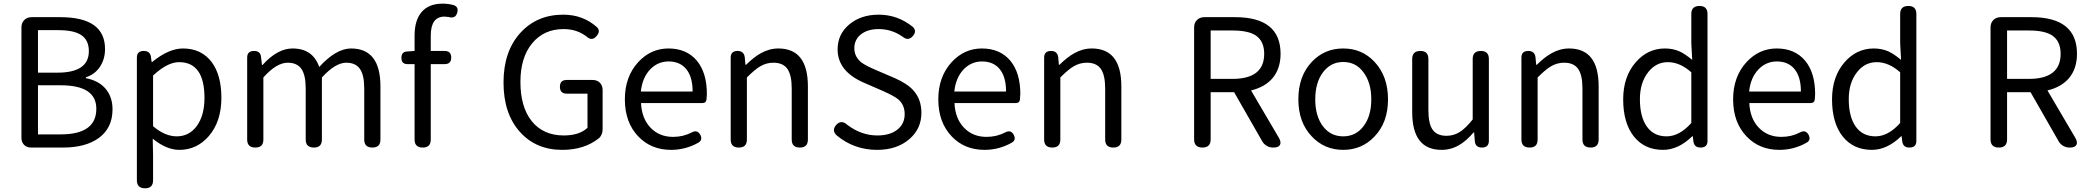

<svg xmlns="http://www.w3.org/2000/svg" viewBox="-20 -810 11470 1054"><path d="M151.4 0Q127 0 112.3 -14.6Q97.7 -29.3 97.7 -53.7V-659.2Q97.7 -684.6 113.3 -700.2Q128.9 -715.8 154.3 -715.8H310.5Q556.6 -715.8 556.6 -541Q556.6 -486.3 529.3 -444.3Q501 -401.4 451.2 -385.7V-380.9Q518.6 -368.2 556.6 -326.2Q597.7 -280.3 597.7 -210Q597.7 -107.4 522.5 -52.7Q450.2 0 326.2 0H211.9ZM188.5 -72.3H313.5Q508.8 -72.3 508.8 -212.9Q508.8 -341.8 313.5 -341.8H251H188.5ZM188.5 -411.1H294.9Q467.8 -411.1 467.8 -529.3Q467.8 -590.8 424.8 -618.2Q384.8 -644.5 298.8 -644.5H243.2H188.5Z M776.4 223.6Q731.4 223.6 731.4 179.7V-153.3V-494.1Q731.4 -530.3 769.5 -530.3Q804.7 -530.3 808.6 -497.1L812.5 -469.7H815.4Q906.2 -543.9 984.4 -543.9Q1085 -543.9 1141.6 -469.7Q1195.3 -398.4 1195.3 -273.4Q1195.3 -142.6 1126 -62.5Q1060.5 12.7 964.8 12.7Q893.6 12.7 818.4 -48.8L820.3 43.9V179.7Q820.3 223.6 776.4 223.6ZM950.2 -61.5Q1017.6 -61.5 1059.6 -117.2Q1102.5 -175.8 1102.5 -272.5Q1102.5 -468.8 962.9 -468.8Q899.4 -468.8 820.3 -395.5V-255.9V-117.2Q885.7 -61.5 950.2 -61.5Z M1381.8 0Q1336.9 0 1336.9 -43.9V-264.6V-494.1Q1336.9 -530.3 1375 -530.3Q1410.2 -530.3 1413.1 -496.1L1418 -453.1H1420.9Q1502.9 -543.9 1585.9 -543.9Q1697.3 -543.9 1732.4 -442.4Q1825.2 -543.9 1907.2 -543.9Q2068.4 -543.9 2068.4 -335.9V-43.9Q2068.4 0 2024.4 0Q1979.5 0 1979.5 -43.9V-324.2Q1979.5 -398.4 1955.6 -432.1Q1931.6 -465.8 1880.9 -465.8Q1821.3 -465.8 1747.1 -384.8V-43.9Q1747.1 0 1703.1 0Q1658.2 0 1658.2 -43.9V-324.2Q1658.2 -398.4 1634.3 -432.1Q1610.4 -465.8 1559.6 -465.8Q1498 -465.8 1425.8 -384.8V-43.9Q1425.8 0 1381.8 0Z M2300.8 0Q2255.9 0 2255.9 -43.9V-458H2216.8Q2183.6 -458 2183.6 -492.2Q2183.6 -526.4 2214.8 -527.3L2255.9 -530.3V-615.2Q2255.9 -698.2 2293.9 -743.2Q2333 -790 2410.2 -790Q2440.4 -790 2469.7 -782.2Q2499 -772.5 2490.2 -741.2Q2480.5 -705.1 2442.4 -716.8Q2426.8 -718.8 2419.9 -718.8Q2344.7 -718.8 2344.7 -614.3V-530.3H2420.9Q2457 -530.3 2457 -494.1Q2457 -458 2420.9 -458H2400.4H2344.7V-43.9Q2344.7 0 2300.8 0Z M3066.4 12.7Q2922.9 12.7 2835 -85Q2744.1 -185.5 2744.1 -356.9Q2744.1 -528.3 2836.9 -629.9Q2927.7 -729.5 3072.3 -729.5Q3179.7 -729.5 3256.8 -661.1Q3278.3 -639.6 3255.9 -613.3Q3230.5 -582 3201.2 -608.4Q3147.5 -650.4 3074.2 -650.4Q2965.8 -650.4 2901.4 -572.3Q2836.9 -494.1 2836.9 -360.4Q2836.9 -223.6 2898.4 -145.5Q2961.9 -66.4 3075.2 -66.4Q3160.2 -66.4 3205.1 -108.4V-295.9H3090.8Q3053.7 -295.9 3053.7 -334Q3053.7 -371.1 3090.8 -371.1H3170.9H3232.4Q3257.8 -371.1 3272.9 -356Q3288.1 -340.8 3288.1 -315.4V-99.6Q3288.1 -71.3 3269.5 -52.7Q3189.5 12.7 3066.4 12.7Z M3664.1 12.7Q3554.7 12.7 3484.4 -60.5Q3410.2 -137.7 3410.2 -264.6Q3410.2 -388.7 3483.4 -468.8Q3552.7 -543.9 3649.4 -543.9Q3749 -543.9 3805.7 -476.6Q3860.4 -410.2 3860.4 -294.9Q3860.4 -283.2 3858.4 -263.7Q3856.4 -244.1 3834 -244.1H3677.7H3499Q3502.9 -159.2 3551.3 -108.9Q3599.6 -58.6 3674.8 -58.6Q3730.5 -58.6 3777.3 -83Q3807.6 -99.6 3824.2 -70.3Q3838.9 -42 3814.5 -27.3Q3744.1 12.7 3664.1 12.7ZM3498 -307.6H3639.6H3782.2Q3782.2 -387.7 3747.6 -430.2Q3712.9 -472.7 3650.4 -472.7Q3591.8 -472.7 3549.8 -429.7Q3505.9 -383.8 3498 -307.6Z M4036.1 0Q3991.2 0 3991.2 -43.9V-264.6V-494.1Q3991.2 -530.3 4029.3 -530.3Q4063.5 -530.3 4068.4 -496.1L4072.3 -454.1H4075.2Q4119.1 -497.1 4156.2 -517.6Q4203.1 -543.9 4252.9 -543.9Q4415 -543.9 4415 -335.9V-43.9Q4415 0 4371.1 0Q4326.2 0 4326.2 -43.9V-324.2Q4326.2 -398.4 4302.2 -432.1Q4278.3 -465.8 4225.6 -465.8Q4186.5 -465.8 4152.3 -445.3Q4124 -428.7 4080.1 -384.8V-43.9Q4080.1 0 4036.1 0Z M4794.9 12.7Q4668 12.7 4572.3 -67.4Q4544.9 -93.8 4569.3 -123Q4597.7 -155.3 4630.9 -125Q4708 -66.4 4795.9 -66.4Q4865.2 -66.4 4905.8 -98.1Q4946.3 -129.9 4946.3 -183.6Q4946.3 -233.4 4912.1 -263.7Q4890.6 -282.2 4827.1 -310.5L4775.4 -333L4723.6 -355.5Q4578.1 -418 4578.1 -539.1Q4578.1 -622.1 4642.1 -675.8Q4706.1 -729.5 4803.7 -729.5Q4907.2 -729.5 4990.2 -663.1Q5014.6 -640.6 4992.2 -613.3Q4966.8 -583 4936.5 -607.4Q4876 -650.4 4803.7 -650.4Q4743.2 -650.4 4706.5 -621.6Q4669.9 -592.8 4669.9 -544.9Q4669.9 -499 4708 -467.8Q4730.5 -450.2 4788.1 -425.8L4890.6 -381.8Q4961.9 -350.6 4995.1 -312.5Q5038.1 -264.6 5038.1 -190.4Q5038.1 -103.5 4972.7 -46.9Q4904.3 12.7 4794.9 12.7Z M5384.8 12.7Q5275.4 12.7 5205.1 -60.5Q5130.9 -137.7 5130.9 -264.6Q5130.9 -388.7 5204.1 -468.8Q5273.4 -543.9 5370.1 -543.9Q5469.7 -543.9 5526.4 -476.6Q5581.1 -410.2 5581.1 -294.9Q5581.1 -283.2 5579.1 -263.7Q5577.1 -244.1 5554.7 -244.1H5398.4H5219.7Q5223.6 -159.2 5272 -108.9Q5320.3 -58.6 5395.5 -58.6Q5451.2 -58.6 5498 -83Q5528.3 -99.6 5544.9 -70.3Q5559.6 -42 5535.2 -27.3Q5464.8 12.7 5384.8 12.7ZM5218.8 -307.6H5360.4H5502.9Q5502.9 -387.7 5468.3 -430.2Q5433.6 -472.7 5371.1 -472.7Q5312.5 -472.7 5270.5 -429.7Q5226.6 -383.8 5218.8 -307.6Z M5756.8 0Q5711.9 0 5711.9 -43.9V-264.6V-494.1Q5711.9 -530.3 5750 -530.3Q5784.2 -530.3 5789.1 -496.1L5793 -454.1H5795.9Q5839.8 -497.1 5877 -517.6Q5923.8 -543.9 5973.6 -543.9Q6135.7 -543.9 6135.7 -335.9V-43.9Q6135.7 0 6091.8 0Q6046.9 0 6046.9 -43.9V-324.2Q6046.9 -398.4 6022.9 -432.1Q5999 -465.8 5946.3 -465.8Q5907.2 -465.8 5873 -445.3Q5844.7 -428.7 5800.8 -384.8V-43.9Q5800.8 0 5756.8 0Z M6581.1 0Q6535.2 0 6535.2 -44.9V-659.2Q6535.2 -684.6 6550.8 -700.2Q6566.4 -715.8 6591.8 -715.8H6647.5H6759.8Q7009.8 -715.8 7009.8 -514.6Q7009.8 -433.6 6965.8 -380.9Q6923.8 -332 6847.7 -313.5L7001 -52.7Q7014.6 -28.3 7006.3 -14.2Q6998 0 6970.7 0H6967.8Q6950.2 0 6934.1 -9.3Q6918 -18.6 6909.2 -34.2L6754.9 -303.7H6626V-44.9Q6626 0 6581.1 0ZM6626 -377H6746.1Q6919.9 -377 6919.9 -514.6Q6919.9 -583 6875 -614.3Q6834 -642.6 6746.1 -642.6H6685.5H6626Z M7353.5 12.7Q7251 12.7 7181.6 -60.5Q7107.4 -137.7 7107.4 -265.1Q7107.4 -392.6 7181.6 -470.7Q7251 -543.9 7353.5 -543.9Q7457 -543.9 7525.4 -470.7Q7599.6 -391.6 7599.6 -264.6Q7599.6 -137.7 7525.4 -60.5Q7456.1 12.7 7353.5 12.7ZM7353.5 -61.5Q7422.9 -61.5 7465.3 -117.2Q7507.8 -172.9 7507.8 -264.6Q7507.8 -356.4 7464.8 -413.1Q7423.8 -469.7 7353.5 -469.7Q7285.2 -469.7 7242.7 -413.1Q7200.2 -356.4 7200.2 -264.6Q7200.2 -172.9 7242.2 -117.2Q7284.2 -61.5 7353.5 -61.5Z M7893.6 12.7Q7732.4 12.7 7732.4 -194.3V-486.3Q7732.4 -530.3 7777.3 -530.3Q7821.3 -530.3 7821.3 -486.3V-205.1Q7821.3 -130.9 7844.7 -97.7Q7868.2 -64.5 7920.9 -64.5Q7960.9 -64.5 7994.1 -85.9Q8025.4 -105.5 8064.5 -154.3V-486.3Q8064.5 -530.3 8109.4 -530.3Q8153.3 -530.3 8153.3 -486.3V-264.6V-37.1Q8153.3 0 8115.2 0Q8079.1 0 8076.2 -35.2L8072.3 -83H8069.3Q8029.3 -36.1 7990.2 -13.7Q7945.3 12.7 7893.6 12.7Z M8377 0Q8332 0 8332 -43.9V-264.6V-494.1Q8332 -530.3 8370.1 -530.3Q8404.3 -530.3 8409.2 -496.1L8413.1 -454.1H8416Q8460 -497.1 8497.1 -517.6Q8543.9 -543.9 8593.8 -543.9Q8755.9 -543.9 8755.9 -335.9V-43.9Q8755.9 0 8711.9 0Q8667 0 8667 -43.9V-324.2Q8667 -398.4 8643.1 -432.1Q8619.1 -465.8 8566.4 -465.8Q8527.3 -465.8 8493.2 -445.3Q8464.8 -428.7 8420.9 -384.8V-43.9Q8420.9 0 8377 0Z M9109.4 12.7Q9008.8 12.7 8950.2 -59.6Q8890.6 -133.8 8890.6 -264.6Q8890.6 -389.6 8960 -468.8Q9025.4 -543.9 9120.1 -543.9Q9164.1 -543.9 9201.2 -527.3Q9230.5 -513.7 9269.5 -481.4L9264.6 -573.2V-733.4Q9264.6 -777.3 9309.6 -777.3Q9353.5 -777.3 9353.5 -733.4V-388.7V-36.1Q9353.5 0 9315.4 0Q9281.2 0 9276.4 -32.2L9272.5 -62.5H9270.5Q9193.4 12.7 9109.4 12.7ZM9128.9 -61.5Q9199.2 -61.5 9264.6 -134.8V-273.4V-413.1Q9202.1 -468.8 9135.7 -468.8Q9070.3 -468.8 9027.3 -413.1Q8982.4 -355.5 8982.4 -265.6Q8982.4 -168.9 9020.5 -115.2Q9058.6 -61.5 9128.9 -61.5Z M9748 12.7Q9638.7 12.7 9568.4 -60.5Q9494.1 -137.7 9494.1 -264.6Q9494.1 -388.7 9567.4 -468.8Q9636.7 -543.9 9733.4 -543.9Q9833 -543.9 9889.6 -476.6Q9944.3 -410.2 9944.3 -294.9Q9944.3 -283.2 9942.4 -263.7Q9940.4 -244.1 9918 -244.1H9761.7H9583Q9586.9 -159.2 9635.3 -108.9Q9683.6 -58.6 9758.8 -58.6Q9814.5 -58.6 9861.3 -83Q9891.6 -99.6 9908.2 -70.3Q9922.9 -42 9898.4 -27.3Q9828.1 12.7 9748 12.7ZM9582 -307.6H9723.6H9866.2Q9866.2 -387.7 9831.5 -430.2Q9796.9 -472.7 9734.4 -472.7Q9675.8 -472.7 9633.8 -429.7Q9589.8 -383.8 9582 -307.6Z M10255.9 12.7Q10155.3 12.7 10096.7 -59.6Q10037.1 -133.8 10037.1 -264.6Q10037.1 -389.6 10106.4 -468.8Q10171.9 -543.9 10266.6 -543.9Q10310.5 -543.9 10347.7 -527.3Q10377 -513.7 10416 -481.4L10411.1 -573.2V-733.4Q10411.1 -777.3 10456.1 -777.3Q10500 -777.3 10500 -733.4V-388.7V-36.1Q10500 0 10461.9 0Q10427.7 0 10422.9 -32.2L10418.9 -62.5H10417Q10339.8 12.7 10255.9 12.7ZM10275.4 -61.5Q10345.7 -61.5 10411.1 -134.8V-273.4V-413.1Q10348.6 -468.8 10282.2 -468.8Q10216.8 -468.8 10173.8 -413.1Q10128.9 -355.5 10128.9 -265.6Q10128.9 -168.9 10167 -115.2Q10205.1 -61.5 10275.4 -61.5Z M10953.1 0Q10907.2 0 10907.2 -44.9V-659.2Q10907.2 -684.6 10922.9 -700.2Q10938.5 -715.8 10963.9 -715.8H11019.5H11131.8Q11381.8 -715.8 11381.8 -514.6Q11381.8 -433.6 11337.9 -380.9Q11295.9 -332 11219.7 -313.5L11373 -52.7Q11386.7 -28.3 11378.4 -14.2Q11370.1 0 11342.8 0H11339.8Q11322.3 0 11306.2 -9.3Q11290 -18.6 11281.2 -34.2L11127 -303.7H10998V-44.9Q10998 0 10953.1 0ZM10998 -377H11118.2Q11292 -377 11292 -514.6Q11292 -583 11247.1 -614.3Q11206.1 -642.6 11118.2 -642.6H11057.6H10998Z"/></svg>

Font: Bpmf GenSen Rounded R
Style: R
Weight: 400
Foundry: But Ko
Version: Version 1.320